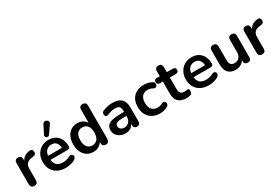

<svg xmlns="http://www.w3.org/2000/svg" viewBox="74 -1859 4291 2954"><g transform="rotate(-30 2219.5 -382.5)"><path d="M129 8Q98 8 81.5 -8.5Q65 -25 65 -56V-434Q65 -465 81 -481Q97 -497 126 -497Q155 -497 171 -481Q187 -465 187 -434V-371H177Q191 -431 232 -462Q273 -493 341 -499Q362 -501 374.5 -488.5Q387 -476 389 -450Q391 -425 377.5 -409.5Q364 -394 337 -391L315 -389Q254 -383 223 -351.5Q192 -320 192 -263V-56Q192 -25 176 -8.5Q160 8 129 8Z M690 10Q607 10 547 -21Q487 -52 454.5 -109Q422 -166 422 -244Q422 -320 453.5 -377Q485 -434 540.5 -466.5Q596 -499 667 -499Q719 -499 760.5 -482Q802 -465 831.5 -433Q861 -401 876.5 -355.5Q892 -310 892 -253Q892 -235 879.5 -225.5Q867 -216 844 -216H523V-288H804L788 -273Q788 -319 774.5 -350Q761 -381 735.5 -397.5Q710 -414 672 -414Q630 -414 600.5 -394.5Q571 -375 555.5 -339.5Q540 -304 540 -255V-248Q540 -166 578.5 -125.5Q617 -85 692 -85Q718 -85 750.5 -91.5Q783 -98 812 -114Q833 -126 849 -124.5Q865 -123 874.5 -113Q884 -103 886 -88.5Q888 -74 880.5 -59Q873 -44 855 -33Q820 -11 774.5 -0.5Q729 10 690 10ZM715 -560Q705 -546 691 -544Q677 -542 664 -549Q651 -556 645.5 -569Q640 -582 648 -598L724 -747Q733 -766 748 -771.5Q763 -777 779 -773Q795 -769 806.5 -758Q818 -747 820.5 -731.5Q823 -716 812 -700Z M1179 10Q1115 10 1066.5 -21Q1018 -52 991 -109.5Q964 -167 964 -245Q964 -324 991 -380.5Q1018 -437 1066.5 -468Q1115 -499 1179 -499Q1240 -499 1285.5 -469Q1331 -439 1347 -390H1336V-650Q1336 -681 1352 -697Q1368 -713 1398 -713Q1428 -713 1444.5 -697Q1461 -681 1461 -650V-56Q1461 -25 1445 -8.5Q1429 8 1399 8Q1369 8 1353 -8.5Q1337 -25 1337 -56V-134L1348 -104Q1333 -52 1287 -21Q1241 10 1179 10ZM1214 -85Q1251 -85 1279 -103Q1307 -121 1322.5 -156.5Q1338 -192 1338 -245Q1338 -325 1304 -364.5Q1270 -404 1214 -404Q1177 -404 1149 -386.5Q1121 -369 1105.5 -333.5Q1090 -298 1090 -245Q1090 -166 1124 -125.5Q1158 -85 1214 -85Z M1752 10Q1699 10 1657.5 -10.5Q1616 -31 1592.5 -66Q1569 -101 1569 -145Q1569 -199 1597 -230.5Q1625 -262 1688 -276Q1751 -290 1857 -290H1907V-218H1858Q1796 -218 1759 -212Q1722 -206 1706.5 -191.5Q1691 -177 1691 -151Q1691 -118 1714 -97Q1737 -76 1778 -76Q1811 -76 1836.5 -91.5Q1862 -107 1877 -134Q1892 -161 1892 -196V-311Q1892 -361 1870 -383Q1848 -405 1796 -405Q1767 -405 1733.5 -398Q1700 -391 1663 -374Q1644 -365 1629.5 -369Q1615 -373 1607 -385.5Q1599 -398 1599 -413Q1599 -428 1607 -442.5Q1615 -457 1634 -464Q1680 -483 1722.5 -491Q1765 -499 1800 -499Q1872 -499 1918.5 -477Q1965 -455 1988 -410.5Q2011 -366 2011 -296V-56Q2011 -25 1996 -8.5Q1981 8 1953 8Q1925 8 1909.5 -8.5Q1894 -25 1894 -56V-104H1902Q1895 -69 1874.5 -43.5Q1854 -18 1823 -4Q1792 10 1752 10Z M2364 10Q2287 10 2230 -21.5Q2173 -53 2142 -111Q2111 -169 2111 -247Q2111 -306 2128.5 -352.5Q2146 -399 2179 -431.5Q2212 -464 2259 -481.5Q2306 -499 2364 -499Q2397 -499 2435.5 -490Q2474 -481 2508 -460Q2524 -450 2529 -436Q2534 -422 2531 -407.5Q2528 -393 2518.5 -382.5Q2509 -372 2495 -369.5Q2481 -367 2464 -376Q2442 -389 2419 -395.5Q2396 -402 2375 -402Q2342 -402 2317 -391.5Q2292 -381 2274.5 -361.5Q2257 -342 2248 -313Q2239 -284 2239 -246Q2239 -172 2274.5 -129.5Q2310 -87 2375 -87Q2396 -87 2418.5 -93Q2441 -99 2464 -112Q2481 -121 2494.5 -118Q2508 -115 2517 -104.5Q2526 -94 2528 -79.5Q2530 -65 2524.5 -51Q2519 -37 2504 -28Q2471 -8 2434 1Q2397 10 2364 10Z M2836 10Q2771 10 2727.5 -12Q2684 -34 2663 -76.5Q2642 -119 2642 -182V-395H2590Q2566 -395 2553 -407.5Q2540 -420 2540 -442Q2540 -465 2553 -477Q2566 -489 2590 -489H2642V-580Q2642 -611 2658.5 -627Q2675 -643 2705 -643Q2735 -643 2751 -627Q2767 -611 2767 -580V-489H2873Q2897 -489 2910 -477Q2923 -465 2923 -442Q2923 -420 2910 -407.5Q2897 -395 2873 -395H2767V-189Q2767 -141 2788 -117Q2809 -93 2856 -93Q2873 -93 2886 -96Q2899 -99 2909 -100Q2921 -101 2929 -92.5Q2937 -84 2937 -58Q2937 -38 2930.5 -22.5Q2924 -7 2907 -1Q2894 3 2873 6.5Q2852 10 2836 10Z M3232 10Q3149 10 3089 -21Q3029 -52 2996.5 -109Q2964 -166 2964 -244Q2964 -320 2995.5 -377Q3027 -434 3082.5 -466.5Q3138 -499 3209 -499Q3261 -499 3302.5 -482Q3344 -465 3373.5 -433Q3403 -401 3418.5 -355.5Q3434 -310 3434 -253Q3434 -235 3421.5 -225.5Q3409 -216 3386 -216H3065V-288H3346L3330 -273Q3330 -319 3316.5 -350Q3303 -381 3277.5 -397.5Q3252 -414 3214 -414Q3172 -414 3142.5 -394.5Q3113 -375 3097.5 -339.5Q3082 -304 3082 -255V-248Q3082 -166 3120.5 -125.5Q3159 -85 3234 -85Q3260 -85 3292.5 -91.5Q3325 -98 3354 -114Q3375 -126 3391 -124.5Q3407 -123 3416.5 -113Q3426 -103 3428 -88.5Q3430 -74 3422.5 -59Q3415 -44 3397 -33Q3362 -11 3316.5 -0.5Q3271 10 3232 10Z M3710 10Q3649 10 3609 -12.5Q3569 -35 3549.5 -80Q3530 -125 3530 -192V-434Q3530 -466 3546 -481.5Q3562 -497 3592 -497Q3622 -497 3638.5 -481.5Q3655 -466 3655 -434V-190Q3655 -138 3676 -113Q3697 -88 3743 -88Q3793 -88 3825 -122.5Q3857 -157 3857 -214V-434Q3857 -466 3873 -481.5Q3889 -497 3919 -497Q3949 -497 3965.5 -481.5Q3982 -466 3982 -434V-56Q3982 8 3921 8Q3892 8 3876 -8.5Q3860 -25 3860 -56V-132L3874 -102Q3853 -48 3810.5 -19Q3768 10 3710 10Z M4176 8Q4145 8 4128.5 -8.5Q4112 -25 4112 -56V-434Q4112 -465 4128 -481Q4144 -497 4173 -497Q4202 -497 4218 -481Q4234 -465 4234 -434V-371H4224Q4238 -431 4279 -462Q4320 -493 4388 -499Q4409 -501 4421.5 -488.5Q4434 -476 4436 -450Q4438 -425 4424.5 -409.5Q4411 -394 4384 -391L4362 -389Q4301 -383 4270 -351.5Q4239 -320 4239 -263V-56Q4239 -25 4223 -8.5Q4207 8 4176 8Z"/></g></svg>

Font: Nunito ExtraLight
Style: Bold
Weight: 700
Version: Version 3.602